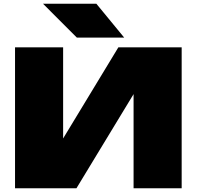

<svg xmlns="http://www.w3.org/2000/svg" viewBox="-20 -1002 1047 1022"><path d="M493 -982 641 -802H389L209 -982ZM60 0V-750H316V-265L610 -750H947V0H691V-501L387 0Z"/></svg>

Font: Bounded
Style: Regular
Weight: 900
Designer: Vlad Churkin
Version: Version 1.0